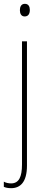

<svg xmlns="http://www.w3.org/2000/svg" viewBox="-36 -794 242 1004"><path d="M68 -741C68 -723 75 -708 93 -708C112 -708 120 -722 120 -742C120 -758 114 -774 94 -774C74 -774 68 -757 68 -741ZM22 190C69 190 105 160 105 72V-578H79V66C79 131 63 165 22 165C9 165 -6 162 -16 156V183C-7 187 5 190 22 190Z"/></svg>

Font: Noto Sans Tamil UI Condensed Thin
Style: Regular
Weight: 100
Width: 3
Designer: Jelle Bosma - Monotype Design Team
Foundry: Monotype Imaging Inc.
Version: Version 2.004